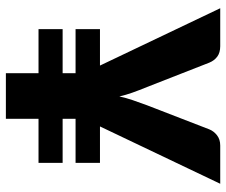

<svg xmlns="http://www.w3.org/2000/svg" viewBox="-78 -691 769 653"><g transform="rotate(90 306.5 -364.5)"><path d="M79 -237V-320H203L8 -729H137Q159 -729 172.5 -719Q186 -709 193 -692L276 -480Q287 -453 295 -430.5Q303 -408 308 -386Q313 -409 320.5 -431Q328 -453 338 -480L420 -692Q426 -707 440 -718Q454 -729 475 -729H605L410 -320H534V-237H384V-193H534V-111H384V0H229V-111H79V-193H229V-237Z"/></g></svg>

Font: Aleo Black
Style: Regular
Weight: 900
Designer: Alessio Laiso
Foundry: Alessio Laiso
Version: Version 2.001;gftools[0.9.29]